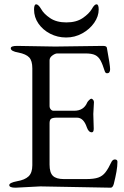

<svg xmlns="http://www.w3.org/2000/svg" viewBox="-20 -866 575 891"><path d="M167 -1 52 5Q23 5 23 -7Q23 -18 59 -25Q95 -31 112.5 -47.5Q130 -64 130 -99V-549Q130 -584 115.5 -599.5Q101 -615 66 -622Q30 -628 30 -642Q30 -653 59 -653L236 -650L458 -653Q475 -653 476 -644Q491 -563 491 -545Q491 -526 477 -526Q469 -526 466 -536Q456 -568 446.5 -585.5Q437 -603 421.5 -610.5Q406 -618 377 -618H246Q236 -618 223 -608.5Q210 -599 210 -586V-374Q210 -365 215.5 -358.5Q221 -352 228 -352H324Q369 -352 385 -391Q387 -395 393.5 -401.5Q400 -408 404 -408Q407 -408 411.5 -403.5Q416 -399 416 -392L413 -337L415 -269Q415 -252 406 -252Q391 -252 383 -275Q368 -320 337 -320H244Q225 -320 217.5 -315Q210 -310 210 -294V-102Q210 -65 225.5 -50Q241 -35 276 -35H380Q416 -35 436 -42Q456 -49 469.5 -66.5Q483 -84 498 -116Q504 -126 513 -126Q525 -126 525 -115Q525 -95 520.5 -69.5Q516 -44 508 -12Q503 5 494 5ZM138 -822Q138 -846 148 -846Q158 -846 171 -824Q183 -802 212.5 -782Q242 -762 288 -762Q334 -762 363.5 -782Q393 -802 406 -824Q418 -846 428 -846Q438 -846 438 -822Q438 -790 417 -760Q396 -730 361.5 -711Q327 -692 287 -692Q247 -692 213 -709.5Q179 -727 158.5 -756.5Q138 -786 138 -822Z"/></svg>

Font: Benne
Style: Regular
Weight: 400
Designer: John-Daniel Harrington
Version: Version 1.001